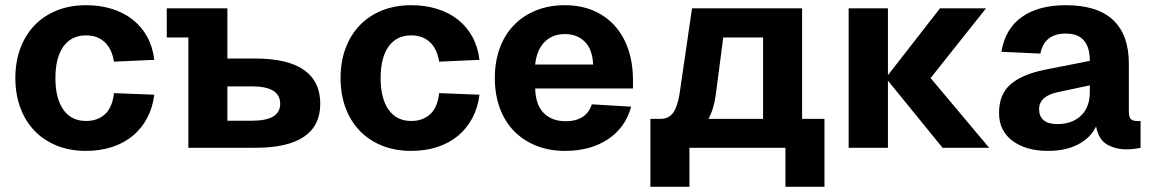

<svg xmlns="http://www.w3.org/2000/svg" viewBox="-20 -568 4432 738"><path d="M311 12Q249 12 199 -8Q149 -28 113.5 -64.5Q78 -101 58.5 -153Q39 -205 39 -268Q39 -331 58.5 -383Q78 -435 113.5 -471.5Q149 -508 199 -528Q249 -548 311 -548Q364 -548 409.5 -534Q455 -520 489.5 -493Q524 -466 545.5 -427Q567 -388 573 -338L418 -331Q410 -381 382 -406.5Q354 -432 311 -432Q254 -432 223.5 -389Q193 -346 193 -268Q193 -190 223.5 -146.5Q254 -103 311 -103Q355 -103 383.5 -129Q412 -155 418 -210L573 -204Q567 -155 546 -115Q525 -75 491 -46.5Q457 -18 411 -3Q365 12 311 12Z M704 0V-424H621V-536H854V-343H962Q1086 -343 1148.5 -299Q1211 -255 1211 -169Q1211 -85 1148.5 -42.5Q1086 0 962 0ZM854 -104H949Q1057 -104 1057 -169Q1057 -236 949 -236H854Z M1561 12Q1499 12 1449 -8Q1399 -28 1363.5 -64.5Q1328 -101 1308.5 -153Q1289 -205 1289 -268Q1289 -331 1308.5 -383Q1328 -435 1363.5 -471.5Q1399 -508 1449 -528Q1499 -548 1561 -548Q1614 -548 1659.5 -534Q1705 -520 1739.5 -493Q1774 -466 1795.5 -427Q1817 -388 1823 -338L1668 -331Q1660 -381 1632 -406.5Q1604 -432 1561 -432Q1504 -432 1473.5 -389Q1443 -346 1443 -268Q1443 -190 1473.5 -146.5Q1504 -103 1561 -103Q1605 -103 1633.5 -129Q1662 -155 1668 -210L1823 -204Q1817 -155 1796 -115Q1775 -75 1741 -46.5Q1707 -18 1661 -3Q1615 12 1561 12Z M2152 12Q2091 12 2041 -8Q1991 -28 1955.5 -64.5Q1920 -101 1901 -153Q1882 -205 1882 -268Q1882 -331 1901 -383Q1920 -435 1955.5 -471.5Q1991 -508 2040.5 -528Q2090 -548 2151 -548Q2211 -548 2259 -528Q2307 -508 2341.5 -470.5Q2376 -433 2394.5 -379.5Q2413 -326 2413 -258V-228H2037Q2039 -164 2070.5 -133Q2102 -102 2155 -102Q2193 -102 2218.5 -118Q2244 -134 2255 -167L2406 -158Q2384 -77 2316.5 -32.5Q2249 12 2152 12ZM2260 -320Q2257 -379 2227.5 -408Q2198 -437 2151 -437Q2103 -437 2073 -406.5Q2043 -376 2037 -320Z M2480 150V-111H2518Q2550 -111 2567 -134Q2584 -157 2592 -207L2640 -536H3063V-111H3149V150H2999V0H2630V150ZM2731 -202Q2723 -146 2703 -111H2913V-424H2760Z M3603 0 3393 -258V0H3242V-536H3393V-279L3593 -536H3770L3557 -268L3782 0Z M4008 12Q3924 12 3872 -26.5Q3820 -65 3820 -134Q3820 -205 3864 -243.5Q3908 -282 3996 -300L4169 -334Q4169 -439 4077 -439Q3994 -439 3979 -362L3829 -369Q3844 -458 3908 -503Q3972 -548 4077 -548Q4198 -548 4258.5 -491Q4319 -434 4319 -324V-141Q4319 -118 4326.5 -110.5Q4334 -103 4349 -103H4364V0Q4356 2 4341 4Q4326 6 4310 6Q4268 6 4235.5 -12.5Q4203 -31 4193 -82Q4173 -39 4125 -13.5Q4077 12 4008 12ZM4044 -91Q4101 -91 4135 -123.5Q4169 -156 4169 -214V-240L4047 -214Q3974 -199 3974 -148Q3974 -121 3991.5 -106Q4009 -91 4044 -91Z"/></svg>

Font: Geist
Style: Bold
Weight: 400
Designer: Basement.studio, Andrés Briganti, Mateo Zaragoza
Foundry: Basement.studio, Vercel, Andrés Briganti, Guido Ferreyra, Mateo Zaragoza
Version: Version 1.401